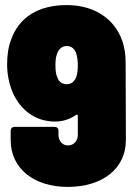

<svg xmlns="http://www.w3.org/2000/svg" viewBox="-20 -727 537 755"><path d="M474 -483C474 -542 457 -592 425 -630C385 -678 322 -707 242 -707C131 -707 55 -659 24 -572C13 -544 8 -511 8 -474C8 -434 16 -395 31 -361C61 -295 118 -249 197 -249C226 -249 255 -258 279 -275C283 -277 286 -276 286 -271V-196C286 -173 270 -155 247 -155C226 -155 210 -173 210 -196V-213C210 -222 204 -228 195 -228H37C28 -228 22 -222 22 -213V-176C22 -64 114 8 246 8C383 8 475 -64 475 -176ZM242 -396C224 -396 213 -405 207 -419C200 -432 198 -450 198 -471C198 -485 199 -501 204 -515C210 -532 222 -546 242 -546C262 -546 274 -534 280 -516C284 -503 286 -487 286 -470C286 -450 284 -430 276 -416C269 -404 259 -396 242 -396Z"/></svg>

Font: Barlow Semi Condensed Black
Style: Regular
Weight: 900
Width: 4
Designer: Jeremy Tribby
Foundry: Tribby Type
Version: Version 1.408;PS 001.408;hotconv 1.0.88;makeotf.lib2.5.64775